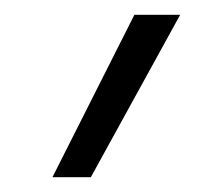

<svg xmlns="http://www.w3.org/2000/svg" viewBox="-20 -810 294 260"><path d="M103 -570H51L162 -790H224Z"/></svg>

Font: M PLUS 1 Light
Style: Regular
Weight: 300
Designer: Coji Morishita
Foundry: UNDERFOREST DESIGN
Version: Version 1.001